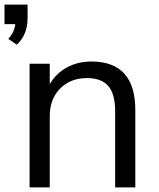

<svg xmlns="http://www.w3.org/2000/svg" viewBox="-45 -817 691 837"><path d="M-8.8 -647.5Q18.6 -677.7 21.5 -711.9H-25.4V-796.9H75.2V-738.3Q75.2 -666 28.3 -622.1ZM84 0V-539.1H171.9V-450.2Q199.2 -497.1 246.6 -522.9Q293.9 -548.8 353.5 -548.8Q544.9 -548.8 544.9 -336.9V0H457V-332Q457 -407.2 427.2 -441.9Q397.5 -476.6 334 -476.6Q261.7 -476.6 216.8 -430.7Q171.9 -384.8 171.9 -310.5V0Z"/></svg>

Font: Min Sans
Style: Regular
Weight: 400
Designer: Jinseong-Kim, NotoSansCJK, Nunito
Foundry: Jinseong-Kim
Version: Version 1.400;Glyphs 3.1.2 (3151)